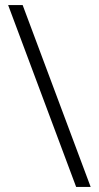

<svg xmlns="http://www.w3.org/2000/svg" viewBox="-20 -734 387 754"><path d="M69 -714 336 0H279L12 -714Z"/></svg>

Font: Noto Sans Lao Looped Light
Style: Regular
Weight: 300
Designer: Mark Frömberg, Ben Mitchell
Foundry: The Fontpad Ltd
Version: Version 1.002; ttfautohint (v1.8.4.7-5d5b)